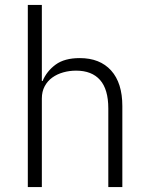

<svg xmlns="http://www.w3.org/2000/svg" viewBox="-20 -760 603 780"><path d="M93 -740H150V-431H153Q170 -471 206 -497.5Q242 -524 304 -524Q386 -524 431.5 -473.5Q477 -423 477 -329V0H420V-319Q420 -397 386.5 -435Q353 -473 289 -473Q262 -473 237 -466Q212 -459 192.5 -445Q173 -431 161.5 -409.5Q150 -388 150 -360V0H93Z"/></svg>

Font: IBM Plex Thai Light
Style: Regular
Weight: 300
Designer: Mike Abbink, Paul van der Laan, Pieter van Rosmalen, Ben Mitchell, Mark Frömberg
Foundry: Bold Monday
Version: Version 1.0